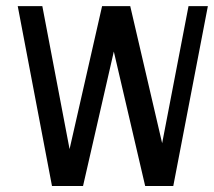

<svg xmlns="http://www.w3.org/2000/svg" viewBox="-20 -620 713 640"><path d="M672.9 -599.6 557.6 0H463.9L359.4 -448.2L256.8 0H153.3L39.1 -599.6H121.1L211.9 -123L320.3 -599.6H414.1L520.5 -142.6L608.4 -599.6Z"/></svg>

Font: RIT TN Joy
Style: Bold
Weight: 700
Designer: Hussain K H
Foundry: Rachana Institute of Typography
Version: 1.6.2